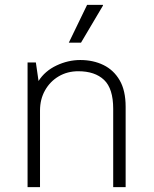

<svg xmlns="http://www.w3.org/2000/svg" viewBox="-20 -767 633 787"><path d="M93 0V-511H127L138 -435Q164 -476 211.5 -498.5Q259 -521 309 -521Q362 -521 404 -500.5Q446 -480 470.5 -438Q495 -396 495 -329V0H444V-321Q444 -404 406.5 -439.5Q369 -475 301 -475Q256 -475 220.5 -454Q185 -433 164.5 -396.5Q144 -360 144 -314V0ZM262 -592 337 -747H402V-744L312 -592Z"/></svg>

Font: Chivo Medium Thin
Style: Regular
Weight: 250
Version: Version 2.002